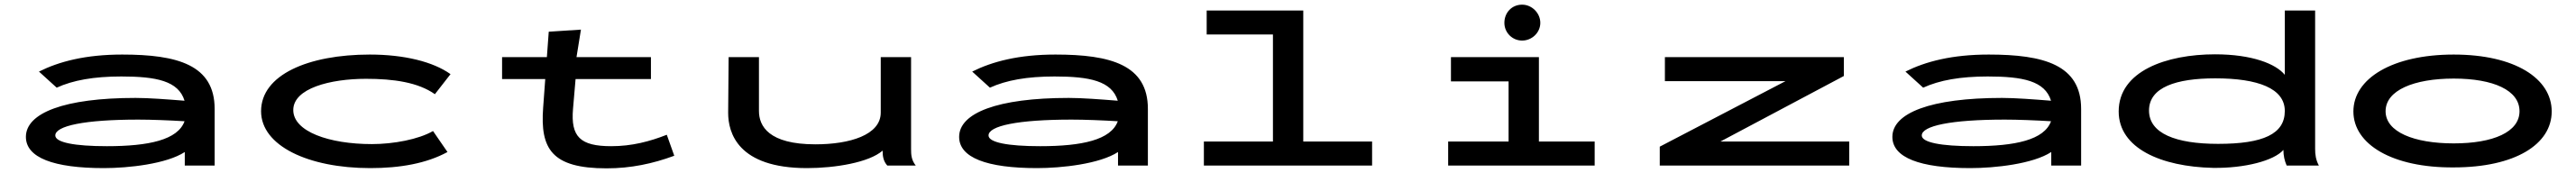

<svg xmlns="http://www.w3.org/2000/svg" viewBox="-20 -710 11040 742"><path d="M425 11C531 11 694 -7 772 -58V0H900V-243C900 -432 740 -476 504 -476C346 -476 233 -446 147 -403L223 -334C293 -366 382 -382 500 -382C650 -382 745 -363 771 -278C696 -284 618 -290 561 -290C254 -290 91 -225 91 -123C91 -34 209 11 425 11ZM217 -129C217 -170 341 -197 573 -197C629 -197 705 -194 771 -190C742 -110 618 -83 438 -83C300 -83 217 -99 217 -129Z M1567 11C1695 11 1808 -9 1898 -58L1836 -148C1774 -112 1666 -92 1574 -92C1390 -92 1237 -146 1237 -238C1237 -331 1395 -372 1549 -372C1667 -372 1772 -357 1844 -306L1911 -392C1837 -445 1713 -476 1565 -476C1301 -476 1099 -389 1099 -233C1099 -85 1301 11 1567 11Z M2132 -371H2317L2308 -248C2295 -72 2344 12 2580 12C2684 12 2778 -8 2870 -42L2838 -132C2764 -103 2688 -83 2600 -83C2466 -83 2426 -124 2436 -243L2447 -371H2770V-465H2451L2470 -583L2332 -574L2324 -465H2132Z M3439 11C3559 11 3705 -13 3763 -64C3763 -38 3767 -18 3783 0H3905C3886 -24 3885 -47 3885 -71V-465H3755V-227C3755 -131 3622 -91 3475 -91C3275 -91 3233 -169 3233 -234V-465H3103L3101 -226C3101 -141 3142 11 3439 11Z M4425 11C4531 11 4694 -7 4772 -58V0H4900V-243C4900 -432 4740 -476 4504 -476C4346 -476 4233 -446 4147 -403L4223 -334C4293 -366 4382 -382 4500 -382C4650 -382 4745 -363 4771 -278C4696 -284 4618 -290 4561 -290C4254 -290 4091 -225 4091 -123C4091 -34 4209 11 4425 11ZM4217 -129C4217 -170 4341 -197 4573 -197C4629 -197 4705 -194 4771 -190C4742 -110 4618 -83 4438 -83C4300 -83 4217 -99 4217 -129Z M5140 0H5861V-103H5566V-665H5152V-562H5436V-103H5140Z M6504 -536C6546 -536 6582 -570 6582 -612C6582 -654 6546 -690 6504 -690C6460 -690 6428 -656 6428 -612C6428 -570 6462 -536 6504 -536ZM6187 0H6815V-103H6576V-465H6199V-361H6446V-103H6187Z M7094 0H7906V-103H7354L7883 -384V-465H7116V-362H7633L7094 -81Z M8425 11C8531 11 8694 -7 8772 -58V0H8900V-243C8900 -432 8740 -476 8504 -476C8346 -476 8233 -446 8147 -403L8223 -334C8293 -366 8382 -382 8500 -382C8650 -382 8745 -363 8771 -278C8696 -284 8618 -290 8561 -290C8254 -290 8091 -225 8091 -123C8091 -34 8209 11 8425 11ZM8217 -129C8217 -170 8341 -197 8573 -197C8629 -197 8705 -194 8771 -190C8742 -110 8618 -83 8438 -83C8300 -83 8217 -99 8217 -129Z M9465 10C9602 12 9727 -21 9767 -67C9767 -43 9772 -20 9781 0H9919C9906 -24 9903 -47 9903 -71V-665H9773V-389C9735 -436 9633 -477 9474 -477C9265 -477 9061 -405 9061 -232C9061 -74 9243 5 9465 10ZM9487 -93C9305 -93 9191 -138 9191 -236C9191 -336 9308 -374 9475 -374C9658 -374 9773 -331 9773 -234C9773 -135 9680 -93 9487 -93Z M10497 8C10760 8 10917 -91 10917 -232C10917 -373 10760 -476 10497 -476C10234 -476 10067 -373 10067 -232C10067 -91 10234 10 10497 8ZM10497 -95C10327 -95 10205 -144 10205 -233C10205 -323 10327 -373 10497 -373C10667 -373 10779 -323 10779 -233C10779 -144 10667 -95 10497 -95Z"/></svg>

Font: Inconsolata UltraExpanded
Style: Bold
Weight: 700
Width: 9
Monospace: yes
Designer: Raph Levien, Cyreal, Brenton Simpson
Foundry: Raph Levien, Cyreal, Google
Version: Version 3.100